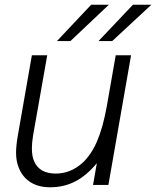

<svg xmlns="http://www.w3.org/2000/svg" viewBox="-20 -783 661 813"><path d="M59 -74Q48 -101 48 -136Q48 -167 56 -212L115 -549H180L120 -209Q115 -177 115 -156Q115 -120 125 -99Q148 -48 216 -48Q278 -48 329 -93Q366 -127 391 -185Q416 -243 432 -332L470 -549H535L439 0H374L390 -92Q347 -40 299 -15Q251 10 192 10Q143 10 109 -11.5Q75 -33 59 -74ZM278 -609H221L366 -763H441ZM455 -609H397L543 -763H621Z"/></svg>

Font: Open Sauce One Light Italic
Style: Regular
Weight: 300
Italic angle: -10°
Designer: Alfredo Marco Pradil
Foundry: Creative Sauce Fz LLC
Version: Version 1.477